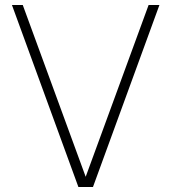

<svg xmlns="http://www.w3.org/2000/svg" viewBox="-20 -743 681 763"><path d="M291.5 0 27.5 -723H70.5L320.5 -40.5L570.5 -723H613.5L349.5 0Z"/></svg>

Font: Public Sans Thin Thin
Style: Regular
Weight: 250
Version: Version 2.001